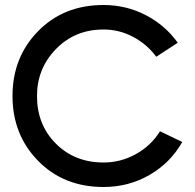

<svg xmlns="http://www.w3.org/2000/svg" viewBox="-20 -735 779 768"><path d="M709 -167Q662 -84 578.5 -35.5Q495 13 394 13Q235 13 132.5 -91.5Q30 -196 30 -351Q30 -506 132.5 -610.5Q235 -715 394 -715Q485 -715 563 -674.5Q641 -634 691 -564L605 -508Q568 -558 512.5 -587.5Q457 -617 394 -617Q280 -617 204 -539Q128 -461 128 -351Q128 -236 203.5 -160.5Q279 -85 394 -85Q463 -85 523.5 -118.5Q584 -152 620 -210Z"/></svg>

Font: Edgecutting Lite Medium
Style: Medium
Weight: 500
Designer: RandomMaerks (Nguyen Gia Bao)
Version: Version 1.0